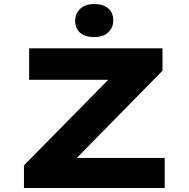

<svg xmlns="http://www.w3.org/2000/svg" viewBox="-20 -942 948 962"><path d="M100 0V-113.4L592 -613L675.2 -542.3H126V-700H794.2V-587.6L302.2 -87L220 -150.8H805.2V0ZM452.1 -756.1Q406.1 -756.1 381.4 -778.1Q356.6 -800.2 356.6 -838.9Q356.6 -873.7 381.7 -897.7Q406.7 -921.7 452.1 -921.7Q498 -921.7 522.7 -899.7Q547.5 -877.7 547.5 -838.9Q547.5 -804.2 522.4 -780.1Q497.4 -756.1 452.1 -756.1Z"/></svg>

Font: Lexend Zetta
Style: Regular
Weight: 400
Designer: Bonnie Shaver-Troup, Thomas Jockin
Foundry: Lexend
Version: Version 1.007